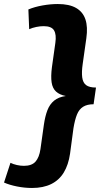

<svg xmlns="http://www.w3.org/2000/svg" viewBox="-66 -827 497 954"><path d="M221 -807Q278 -807 312 -787.5Q346 -768 358.5 -730.5Q371 -693 363 -637L345 -510Q339 -469 342.5 -442.5Q346 -416 362 -404Q378 -392 411 -392L399 -309Q367 -309 347 -296.5Q327 -284 316.5 -258Q306 -232 299 -190L282 -63Q274 -8 251 30Q228 68 188.5 87.5Q149 107 93 107Q56 107 18.5 99.5Q-19 92 -46 80L-14 -18Q0 -11 18 -7Q36 -3 53 -3Q92 -3 110.5 -24Q129 -45 135 -86L152 -207Q158 -249 169.5 -279Q181 -309 203 -327Q225 -345 261 -350Q230 -356 212.5 -372Q195 -388 190.5 -417.5Q186 -447 192 -493L209 -614Q215 -655 202.5 -676Q190 -697 151 -697Q133 -697 114 -693Q95 -689 79 -682L75 -780Q106 -793 145.5 -800Q185 -807 221 -807Z"/></svg>

Font: Pathway Extreme SemiCondensed
Style: Bold Italic
Weight: 700
Width: 4
Italic angle: -8°
Version: Version 1.001;gftools[0.9.26]